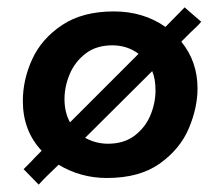

<svg xmlns="http://www.w3.org/2000/svg" viewBox="-20 -472 569 521"><path d="M497 -384 472 -359Q516 -305 516 -232Q516 -180 492.5 -124Q469 -68 414 -28.5Q359 11 270 11Q199 11 139 -25Q100 12 85 29L44 -13Q64 -33 64 -33Q72 -42 93 -63Q42 -117 42 -198Q42 -256 67.5 -311.5Q93 -367 148.5 -404Q204 -441 289 -441Q369 -441 429 -399L481 -452L526 -413Q517 -402 497 -384ZM170 -140 356 -326Q325 -349 285 -349Q241 -349 212 -326.5Q183 -304 169 -270.5Q155 -237 155 -203Q155 -167 170 -140ZM402 -227Q402 -258 393 -279L211 -98Q240 -82 273 -82Q317 -82 346 -104.5Q375 -127 388.5 -160Q402 -193 402 -227Z"/></svg>

Font: Josefin Sans SemiBold
Style: Italic
Weight: 600
Italic angle: -7°
Designer: Santiago Orozco
Foundry: Typemade
Version: Version 2.000